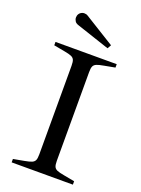

<svg xmlns="http://www.w3.org/2000/svg" viewBox="-161 -937 740 1008"><g transform="rotate(20 209.0 -433.0)"><path d="M38 -19 98 -30Q126 -35 138.5 -40.5Q151 -46 155.5 -56.5Q160 -67 160 -89V-584Q160 -606 155.5 -616.5Q151 -627 138.5 -632.5Q126 -638 98 -643L38 -654V-673H380V-654L321 -643Q292 -638 279.5 -632.5Q267 -627 262.5 -616.5Q258 -606 258 -584V-89Q258 -67 262.5 -56.5Q267 -46 279.5 -40.5Q292 -35 321 -30L380 -19V0H38ZM126 -795Q115 -798 108 -803Q101 -808 97 -819Q95 -823 95 -831Q95 -842 101 -851Q107 -860 118 -864Q122 -866 130 -866Q141 -866 150 -860L318 -756L306 -735Z"/></g></svg>

Font: Ibarra Real Nova
Style: Regular
Weight: 400
Designer: Jose Maria Ribagorda & Octavio Pardo
Foundry: Jose Maria Ribagorda
Version: Version 1.014